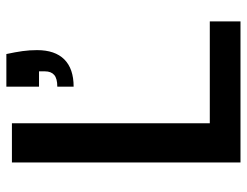

<svg xmlns="http://www.w3.org/2000/svg" viewBox="-104 -652 757 588"><g transform="rotate(-90 274.0 -358.5)"><path d="M70 0V-700H190V-94H502V0ZM302 -511V-561Q327 -561 338 -570.5Q349 -580 349 -599V-617H302V-717H402Q408 -689 411 -667.5Q414 -646 414 -623Q414 -568 385.5 -539.5Q357 -511 302 -511Z"/></g></svg>

Font: DM Sans 20pt SemiBold
Style: Regular
Weight: 600
Version: Version 4.004;gftools[0.9.30]